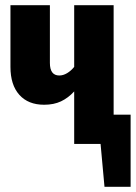

<svg xmlns="http://www.w3.org/2000/svg" viewBox="-20 -551 520 735"><path d="M480 -112V164H380L365 0H264V-201Q241 -176 213.5 -163Q186 -150 149 -150Q88 -150 54 -188Q20 -226 20 -295V-531H171V-310Q171 -262 207 -262Q222 -262 237 -271Q252 -280 264 -295V-531H415V-112Z"/></svg>

Font: Fira Sans Extra Condensed
Style: Bold
Weight: 700
Width: 1
Designer: Carrois Corporate & Edenspiekermann AG
Foundry: Carrois Corporate GbR & Edenspiekermann AG
Version: Version 4.203